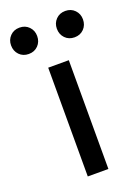

<svg xmlns="http://www.w3.org/2000/svg" viewBox="-177 -729 575 788"><g transform="rotate(-20 111.0 -335.0)"><path d="M66 0V-475H156V0ZM11 -555Q-14 -555 -30 -571.5Q-46 -588 -46 -613Q-46 -637 -30 -653.5Q-14 -670 11 -670Q36 -670 52 -653.5Q68 -637 68 -613Q68 -588 52 -571.5Q36 -555 11 -555ZM211 -555Q186 -555 170 -571.5Q154 -588 154 -613Q154 -637 170 -653.5Q186 -670 211 -670Q236 -670 252 -653.5Q268 -637 268 -613Q268 -588 252 -571.5Q236 -555 211 -555Z"/></g></svg>

Font: Outfit Thin
Style: Regular
Weight: 400
Version: Version 1.100;gftools[0.9.27]